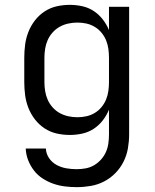

<svg xmlns="http://www.w3.org/2000/svg" viewBox="-20 -548 640 791"><path d="M296 223Q272 223 247.5 220Q223 217 200 209Q177 201 156 187.5Q135 174 120 154.5Q105 135 96 112Q87 89 86 64H169Q170 86 182.5 104Q195 122 214 132Q233 142 254 145.5Q275 149 296 149Q315 149 333.5 145.5Q352 142 368 132.5Q384 123 396.5 109Q409 95 416.5 78Q424 61 426.5 42.5Q429 24 429 5V-96Q419 -72 403 -51.5Q387 -31 365.5 -17Q344 -3 318.5 2.5Q293 8 268 8Q240 8 213.5 2Q187 -4 164 -19Q141 -34 124 -56Q107 -78 97 -103.5Q87 -129 83.5 -156Q80 -183 80 -210V-310Q80 -337 83.5 -364Q87 -391 97 -416.5Q107 -442 124 -464Q141 -486 164 -501Q187 -516 213.5 -522Q240 -528 268 -528Q293 -528 318.5 -522.5Q344 -517 365.5 -503Q387 -489 403 -468.5Q419 -448 429 -424V-520H512V5Q512 34 507 63Q502 92 489 118Q476 144 455.5 165Q435 186 409 199.5Q383 213 354 218Q325 223 296 223ZM299 -65Q318 -65 336 -69Q354 -73 370 -82.5Q386 -92 398 -106.5Q410 -121 417 -138Q424 -155 426.5 -173.5Q429 -192 429 -210V-310Q429 -328 426.5 -346.5Q424 -365 417 -382Q410 -399 398 -413.5Q386 -428 370 -437.5Q354 -447 336 -451Q318 -455 299 -455Q280 -455 261.5 -451Q243 -447 226.5 -438Q210 -429 197 -414.5Q184 -400 176.5 -383Q169 -366 166 -347.5Q163 -329 163 -310V-210Q163 -191 166 -172.5Q169 -154 176.5 -137Q184 -120 197 -105.5Q210 -91 226.5 -82Q243 -73 261.5 -69Q280 -65 299 -65Z"/></svg>

Font: Iosevka Meiseki Sans
Style: Regular
Weight: 400
Monospace: yes
Designer: Belleve Invis
Foundry: Belleve Invis
Version: Version 11.2.6; ttfautohint (v1.8.4)